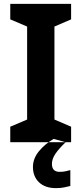

<svg xmlns="http://www.w3.org/2000/svg" viewBox="-20 -734 421 991"><path d="M347 0H33V-80L120 -117V-597L33 -634V-714H347V-634L261 -597V-117L347 -80ZM248 112Q248 86 266.5 59Q285 32 319 0L257 -17Q213 8 181.5 46Q150 84 150 128Q150 177 181.5 207Q213 237 269 237Q292 237 309.5 233.5Q327 230 343 226V144Q333 147 318.5 150Q304 153 288 153Q248 153 248 112Z"/></svg>

Font: Noto Sans UI
Style: Bold
Weight: 700
Designer: Monotype Design Team
Foundry: Monotype Imaging Inc.
Version: Version 1.901